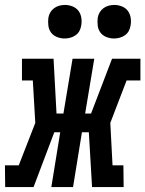

<svg xmlns="http://www.w3.org/2000/svg" viewBox="-58 -758 589 778"><path d="M78 0H-37L-38 -88H18L85 -260L75 -432H31V-520H159L171 -298H199L236 -520H324L287 -298H311L396 -520H511V-432H455L389 -260L398 -88H442L443 0H315L302 -222H274L238 0H150L186 -222H162ZM404 -602Q388 -602 373 -608Q358 -614 349 -626Q340 -638 338 -654Q336 -670 338 -686Q340 -698 346 -708Q352 -718 361.5 -725Q371 -732 382.5 -735Q394 -738 405 -738Q421 -738 436 -732Q451 -726 460 -714Q469 -702 471.5 -686Q474 -670 471 -654Q469 -642 463.5 -632Q458 -622 448 -615Q438 -608 426.5 -605Q415 -602 404 -602ZM204 -602Q188 -602 173 -608Q158 -614 149 -626Q140 -638 138 -654Q136 -670 138 -686Q140 -698 146 -708Q152 -718 161.5 -725Q171 -732 182.5 -735Q194 -738 205 -738Q221 -738 236 -732Q251 -726 260 -714Q269 -702 271.5 -686Q274 -670 271 -654Q269 -642 263.5 -632Q258 -622 248 -615Q238 -608 226.5 -605Q215 -602 204 -602Z"/></svg>

Font: Iosevka Curly Slab Semibold
Style: Italic
Weight: 600
Italic angle: -9°
Monospace: yes
Designer: Belleve Invis
Foundry: Belleve Invis
Version: Version 22.1.2; ttfautohint (v1.8.4)